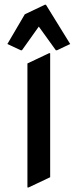

<svg xmlns="http://www.w3.org/2000/svg" viewBox="-20 -785 333 824"><path d="M11.7 -596.2 86.4 -723.6 172.4 -764.6H177.2L281.2 -596.2L224.6 -569.3H219.7L146.5 -670.9L74.2 -569.3H69.3ZM97.7 19.5V-512.7L190.4 -556.6H195.3V-24.4L102.5 19.5Z"/></svg>

Font: Nova Round
Style: Book
Weight: 400
Version: Version 2.000